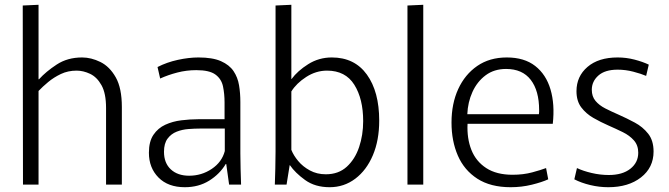

<svg xmlns="http://www.w3.org/2000/svg" viewBox="-20 -771 2794 802"><path d="M75 -748 141 -751V-440H143Q172 -472 217 -501.5Q262 -531 323 -531Q361 -531 399.5 -512Q438 -493 463.5 -448Q489 -403 489 -324V0H423V-320Q423 -381 404 -415Q385 -449 356.5 -462.5Q328 -476 300 -476Q264 -476 234.5 -462Q205 -448 181.5 -428.5Q158 -409 141 -391V0H76Z M752 11Q682 11 642 -29.5Q602 -70 602 -133Q602 -180 621 -208Q640 -236 670.5 -250Q701 -264 737.5 -268.5Q774 -273 808 -273H918V-343Q918 -379 911.5 -410Q905 -441 880 -459.5Q855 -478 800 -478Q759 -478 720.5 -468Q682 -458 649 -443L638 -491Q677 -511 723 -521Q769 -531 809 -531Q868 -531 903 -515.5Q938 -500 955.5 -474Q973 -448 978.5 -415Q984 -382 984 -345V-130Q984 -101 985 -65Q986 -29 987 0H937L925 -86H923Q898 -44 854 -16.5Q810 11 752 11ZM770 -37Q822 -37 864.5 -65.5Q907 -94 919 -140V-234H815Q793 -234 767 -232Q741 -230 718 -221Q695 -212 680 -192Q665 -172 665 -137Q665 -90 693.5 -63.5Q722 -37 770 -37Z M1357 11Q1296 11 1254.5 -19Q1213 -49 1191 -81H1190L1177 0H1128Q1129 -28 1130 -66.5Q1131 -105 1131 -138V-748L1197 -751V-441H1198Q1223 -475 1267.5 -503Q1312 -531 1366 -531Q1461 -531 1512.5 -459.5Q1564 -388 1564 -267Q1564 -185 1537.5 -122.5Q1511 -60 1464 -24.5Q1417 11 1357 11ZM1341 -43Q1394 -43 1428.5 -74.5Q1463 -106 1480 -156.5Q1497 -207 1497 -265Q1497 -358 1460 -417Q1423 -476 1346 -476Q1300 -476 1259 -449.5Q1218 -423 1197 -389V-145Q1206 -122 1225.5 -98.5Q1245 -75 1274.5 -59Q1304 -43 1341 -43Z M1682 -748 1748 -751V0H1682Z M2113 11Q2029 11 1974 -24.5Q1919 -60 1892.5 -121Q1866 -182 1866 -259Q1866 -338 1894 -399Q1922 -460 1973.5 -495.5Q2025 -531 2097 -531Q2170 -531 2215.5 -495.5Q2261 -460 2279.5 -397.5Q2298 -335 2289 -254H1933Q1930 -193 1949 -145Q1968 -97 2011 -69Q2054 -41 2121 -41Q2166 -41 2203 -51Q2240 -61 2261 -69L2270 -22Q2244 -10 2201.5 0.5Q2159 11 2113 11ZM2094 -483Q2044 -483 2008.5 -456.5Q1973 -430 1953.5 -387Q1934 -344 1932 -294H2231Q2232 -299 2232 -303.5Q2232 -308 2232 -311Q2232 -392 2197 -437.5Q2162 -483 2094 -483Z M2521 11Q2483 11 2445.5 2Q2408 -7 2379 -22L2390 -69Q2415 -57 2451 -48.5Q2487 -40 2523 -40Q2580 -40 2613 -66Q2646 -92 2646 -133Q2646 -164 2628 -184.5Q2610 -205 2581.5 -219Q2553 -233 2521 -247Q2489 -261 2458.5 -278.5Q2428 -296 2408 -322.5Q2388 -349 2388 -390Q2388 -452 2434 -491.5Q2480 -531 2560 -531Q2596 -531 2630.5 -522Q2665 -513 2690 -501L2679 -454Q2658 -463 2625.5 -471.5Q2593 -480 2560 -480Q2507 -480 2479.5 -455.5Q2452 -431 2452 -396Q2452 -368 2467.5 -349.5Q2483 -331 2508.5 -318Q2534 -305 2564 -292Q2598 -277 2631.5 -259Q2665 -241 2687.5 -212.5Q2710 -184 2710 -138Q2710 -71 2657.5 -30Q2605 11 2521 11Z"/></svg>

Font: Murecho Light
Style: Regular
Weight: 300
Designer: Neil Summerour
Foundry: Positype
Version: Version 1.010; ttfautohint (v1.8.3)